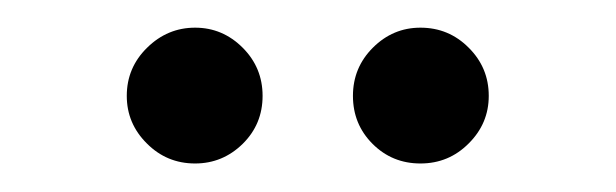

<svg xmlns="http://www.w3.org/2000/svg" viewBox="-20 -961 436 136"><path d="M277.8 -941.4Q297.9 -941.4 312 -927.2Q326.2 -913.1 326.2 -893.1Q326.2 -873.5 312 -859.4Q297.9 -845.2 277.8 -845.2Q257.8 -845.2 243.9 -859.1Q230 -873 230 -893.1Q230 -913.1 244.1 -927.2Q258.3 -941.4 277.8 -941.4ZM69.8 -893.1Q69.8 -913.1 84.2 -927.2Q98.6 -941.4 118.2 -941.4Q137.7 -941.4 151.9 -927.2Q166 -913.1 166 -893.1Q166 -873 151.9 -859.1Q137.7 -845.2 118.2 -845.2Q98.1 -845.2 84 -859.4Q69.8 -873.5 69.8 -893.1Z"/></svg>

Font: Bodoni* 11pt
Style: Regular
Weight: 400
Version: Version 2.3